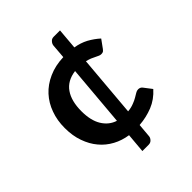

<svg xmlns="http://www.w3.org/2000/svg" viewBox="-205 -754 990 990"><g transform="rotate(-45 290.0 -259.0)"><path d="M275.9 -92.3 304.7 -426.3Q241.7 -418 211.4 -374Q181.2 -330.6 181.2 -256.3Q181.2 -189.5 206.1 -148.4Q231.9 -106 275.9 -92.3ZM490.7 -119.6 524.4 -75.7Q488.3 -35.2 441.9 -16.6Q395 2 343.3 5.9L336.9 79.6Q336.4 91.3 327.1 101.1Q318.4 110.8 304.2 110.8H258.3L267.6 4.4Q222.2 -2.4 185.1 -22.5Q146 -43.5 118.7 -76.7Q91.3 -108.9 75.2 -154.8Q59.1 -199.2 59.1 -256.3Q59.1 -312 76.2 -358.4Q92.8 -405.3 125 -440.4Q157.2 -475.6 204.6 -496.6Q252.4 -518.1 312.5 -520L318.8 -598.6Q320.3 -610.4 329.6 -620.1Q337.4 -629.4 352.5 -629.4H397.9L388.2 -515.1Q427.2 -508.8 459.5 -491.7Q492.2 -473.6 518.6 -449.7L486.8 -405.8Q481 -398.4 477.1 -395.5Q472.2 -392.1 461.9 -392.1Q454.1 -392.1 447.3 -395.5Q439 -398.9 430.7 -403.3Q424.3 -406.7 408.7 -413.6Q396.5 -418.5 379.9 -422.4L351.1 -85.9Q375 -87.9 395.5 -96.2Q412.6 -102.5 425.8 -110.4Q442.4 -120.1 448.7 -124Q458 -129.9 467.8 -129.9Q482.4 -129.9 490.7 -119.6Z"/></g></svg>

Font: Lato-SemiBold
Style: Bold
Weight: 500
Designer: Lukasz Dziedzic with Adam Twardoch and Botio Nikoltchev
Foundry: tyPoland Lukasz Dziedzic
Version: ""